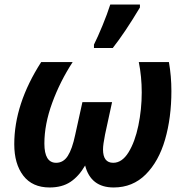

<svg xmlns="http://www.w3.org/2000/svg" viewBox="-20 -818 813 848"><path d="M43 -181Q43 -359 162 -544H301Q245 -458 210.5 -363.5Q176 -269 176 -184Q176 -99 228 -99Q260 -99 279.5 -129.5Q299 -160 312 -222L344 -367H475L444 -224Q435 -179 435 -158Q435 -99 480 -99Q519 -99 547.5 -145Q576 -191 591 -263Q606 -335 606 -410Q606 -479 593 -544H726Q737 -482 737 -416Q737 -298 709 -201.5Q681 -105 623.5 -47.5Q566 10 482 10Q381 10 356 -87Q328 -39 291 -14.5Q254 10 199 10Q123 10 83 -42Q43 -94 43 -181ZM395 -621Q412 -655 433 -706Q454 -757 467 -798H598V-785Q531 -673 478 -606H395Z"/></svg>

Font: Noto Sans Display
Style: Bold Italic
Weight: 700
Italic angle: -12°
Designer: Monotype Design team
Foundry: Monotype Imaging Inc.
Version: Version 1.000